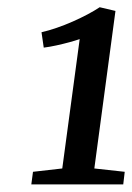

<svg xmlns="http://www.w3.org/2000/svg" viewBox="-20 -920 356 518"><path d="M69 -456.5 148 -465.5 195 -814.5Q183.5 -810.5 167 -806Q150.5 -801.5 132.2 -797.5Q114 -793.5 98 -791.5L92 -833Q111.5 -837.5 133.2 -845Q155 -852.5 176.5 -862Q198 -871.5 216.8 -881.5Q235.5 -891.5 249 -900.5L291.5 -890.5L234.5 -465.5L316.5 -456.5L312.5 -422.5H64.5Z"/></svg>

Font: Merriweather 48pt Medium
Style: Italic
Weight: 500
Italic angle: -7.8°
Version: Version 2.101